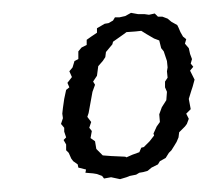

<svg xmlns="http://www.w3.org/2000/svg" viewBox="-20 -726 323 299"><path d="M167 -447 153 -450 142 -448 139 -452 131 -455 125 -456 113 -457 114 -462 102 -465 101 -470 94 -475 91 -479 87 -488 83 -492V-501L79 -508L83 -512L80 -521V-527L75 -533L78 -542L77 -549L78 -558L80 -572L83 -586L88 -590L85 -597L92 -606L88 -615L93 -621L96 -631L102 -634V-646L107 -652L115 -656V-664L122 -669L131 -675V-682L143 -689L149 -690L156 -694L159 -699H166L175 -701L184 -706L195 -704H205L212 -703L221 -705L226 -700H233L241 -697L247 -692L256 -687L258 -683L261 -676L265 -669L270 -665L268 -658L274 -651L276 -642L279 -634L277 -627L281 -622L276 -616L280 -608L283 -602L280 -591L278 -585L274 -572L277 -556L270 -549L274 -541L271 -533L268 -529L259 -520L258 -512L255 -505L252 -500L247 -492L243 -488L238 -480L229 -475L226 -470L216 -465L210 -460L203 -458L197 -457L192 -454L182 -452L177 -450ZM177 -481 186 -485 197 -489 200 -496 204 -497 213 -506 220 -515 219 -518 224 -529 229 -536 228 -548 232 -559 239 -570 240 -583 237 -590V-599L241 -605L240 -615L241 -621L240 -631L235 -646L231 -651L228 -663L220 -666L208 -673L200 -678L191 -677L177 -676L173 -673L156 -661L155 -657L145 -645L144 -637L140 -631L133 -623L131 -608L125 -599L128 -594L124 -583L118 -550L116 -544L122 -536L119 -527L123 -522L121 -511L128 -506L130 -494L140 -484L153 -483L175 -482Z"/></svg>

Font: Winky Rough Light
Style: Italic
Weight: 300
Italic angle: -8.97852°
Designer: Simon Atzbach
Foundry: typofactur
Version: Version 1.206; ttfautohint (v1.8.4.7-5d5b)